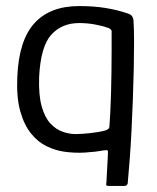

<svg xmlns="http://www.w3.org/2000/svg" viewBox="-20 -500 517 633"><path d="M191 0Q163 -4 134.5 -17.5Q106 -31 83 -59Q60 -87 47 -132.5Q34 -178 37 -246Q42 -367 93.5 -423.5Q145 -480 241 -480Q290 -480 329 -473.5Q368 -467 400 -456Q412 -452 415.5 -446.5Q419 -441 420 -434Q422 -405 422 -363.5Q422 -322 421 -273Q420 -224 418 -171.5Q416 -119 413.5 -68.5Q411 -18 407.5 27Q404 72 401 105Q400 108 397.5 110.5Q395 113 391 113H339Q330 113 330 109Q330 105 331 99Q332 81 333 61Q334 41 335 24.5Q336 8 336 1Q336 -5 331.5 -5Q327 -5 320 -4Q294 1 259.5 3Q225 5 191 0ZM109 -246Q107 -186 117.5 -149Q128 -112 146.5 -92.5Q165 -73 187 -65.5Q209 -58 228 -58Q248 -58 276.5 -61Q305 -64 328 -70Q333 -72 337 -75Q341 -78 341 -87Q342 -100 343.5 -127.5Q345 -155 346 -190.5Q347 -226 347.5 -263.5Q348 -301 348 -335Q348 -369 348 -394Q349 -399 345.5 -402.5Q342 -406 337 -408Q317 -415 292 -419.5Q267 -424 241 -424Q184 -424 149 -385.5Q114 -347 109 -246Z"/></svg>

Font: Glory Thin
Style: Regular
Weight: 400
Version: Version 1.011